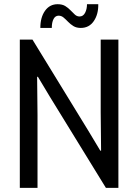

<svg xmlns="http://www.w3.org/2000/svg" viewBox="-20 -912 671 932"><path d="M76.2 0V-719.7H137.7L408.2 -278.3L466.8 -180.7H470.7L468.8 -367.2V-719.7H554.7V0H494.1L222.7 -441.4L164.1 -539.1H160.2L162.1 -352.5V0ZM175.8 -776.4Q175.8 -827.6 198.5 -859.6Q221.2 -891.6 259.8 -891.6Q282.2 -891.6 296.9 -882.6Q311.5 -873.5 322.5 -861.8Q333.5 -850.1 343.5 -841.1Q353.5 -832 366.2 -832Q383.8 -832 393.1 -849.9Q402.3 -867.7 402.3 -891.6H457Q458 -842.8 435.3 -809.6Q412.6 -776.4 372.1 -776.4Q351.1 -776.4 336.4 -785.4Q321.8 -794.4 310.5 -806.2Q299.3 -817.9 288.6 -826.9Q277.8 -835.9 264.6 -835.9Q248.5 -835.9 240 -819.8Q231.4 -803.7 231.4 -776.4Z"/></svg>

Font: Reddit Sans Condensed
Style: Regular
Weight: 400
Designer: Stephen Hutchings
Foundry: Reddit
Version: Version 1.014